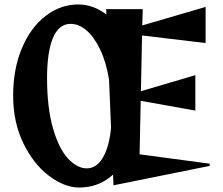

<svg xmlns="http://www.w3.org/2000/svg" viewBox="-20 -821 1000 861"><path d="M39 -392Q39 -512 78.5 -605.5Q118 -699 185 -750Q252 -801 331 -801Q398 -801 457 -756L456 -780H620L618 -707L902 -790V-628L617 -662L612 -412L856 -484V-325L611 -369L606 -129L920 -87V-77L489 10L487 -38Q423 20 335 20Q270 20 200.5 -32Q131 -84 85 -178Q39 -272 39 -392ZM369 -66Q413 -66 441.5 -114.5Q470 -163 478 -248L469 -464Q456 -544 428.5 -600.5Q401 -657 367 -685.5Q333 -714 297 -714Q243 -714 217 -650Q191 -586 191 -472Q191 -338 217.5 -246Q244 -154 285 -110Q326 -66 369 -66Z"/></svg>

Font: Tiejili SC
Style: Regular
Weight: 400
Designer: Buernia
Foundry: Ershou Xiaoxi Press
Version: Version 1.100